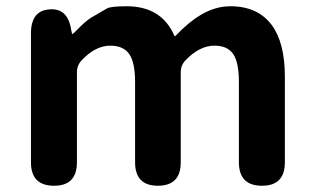

<svg xmlns="http://www.w3.org/2000/svg" viewBox="-20 -594 1004 614"><path d="M153 0Q79 0 79 -75V-487Q79 -560 138 -564Q198 -569 208 -496L209 -493Q210 -485 211.5 -485Q213 -485 228 -500Q254 -527 271.5 -537.5Q289 -548 322 -567Q335 -574 385 -574Q496 -574 537 -481Q539 -476 542 -480Q583 -523 620 -545Q667 -574 717 -574Q804 -574 849 -514Q891 -457 891 -349V-75Q891 0 818 0Q744 0 744 -75V-331Q744 -395 725.5 -421.5Q707 -448 666 -448Q618 -448 573 -401Q558 -385 558 -363V-75Q558 0 485 0Q412 0 412 -75V-331Q412 -395 393 -421.5Q374 -448 333 -448Q285 -448 241 -401Q226 -385 226 -363V-75Q226 0 153 0Z"/></svg>

Font: Resource Han Rounded KR
Style: Bold
Weight: 700
Designer: Cyano Hao (round all glyphs); Ryoko NISHIZUKA 西塚涼子 (kana, bopomofo & ideographs); Paul D. Hunt (Latin, Greek & Cyrillic)
Foundry: Cyano Hao
Version: 0.990